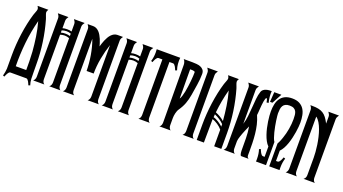

<svg xmlns="http://www.w3.org/2000/svg" viewBox="-58 -1230 3281 1834"><g transform="rotate(20 1583.0 -312.5)"><path d="M57.6 3.4Q49.8 3.4 43.2 10.3Q36.6 17.1 31.5 26.1Q26.4 35.2 22.5 44.7Q18.6 54.2 16.1 60.1L1 54.2Q6.3 35.6 9.3 17.1Q12.2 -1.5 13.7 -19.5V-70.3V-160.2Q13.7 -210 17.6 -265.4Q21.5 -320.8 29.3 -377.2Q37.1 -433.6 48.6 -487.8Q60.1 -542 74.7 -589.4Q76.2 -594.2 79.6 -603Q83 -611.8 86.4 -621.1Q89.8 -630.4 92.5 -638.4Q95.2 -646.5 95.2 -650.9Q95.2 -660.2 91.8 -668.5Q88.4 -676.8 83.5 -683.6H193.4Q188.5 -676.8 185.3 -668.7Q182.1 -660.6 182.1 -652.3Q182.1 -647.9 184.8 -639.6Q187.5 -631.3 190.9 -622.1Q194.3 -612.8 197.8 -603.8Q201.2 -594.7 202.6 -589.4Q232.4 -486.8 248 -376.7Q263.7 -266.6 263.7 -160.2L264.6 -70.3Q264.6 -39.6 265.9 -7.6Q267.1 24.4 277.3 54.2L260.3 60.1Q257.8 54.2 253.9 44.7Q250 35.2 244.9 26.1Q239.7 17.1 233.2 10.3Q226.6 3.4 218.8 3.4ZM139.2 -548.8Q108.4 -431.2 95.7 -311.3Q83 -191.4 85 -70.3H191.4Q191.4 -113.8 190.9 -158.7Q190.4 -203.6 187 -254.9Q181.2 -329.1 170.2 -403.1Q159.2 -477.1 139.2 -548.8Z M287.1 0Q298.3 -8.3 303.2 -20.8Q308.1 -33.2 308.1 -46.4V-639.6Q308.1 -652.3 302.7 -663.3Q297.4 -674.3 290 -683.6H397.5Q390.6 -674.3 385.3 -663.3Q379.9 -652.3 379.9 -639.6V-564.5Q391.1 -567.9 402.6 -569.1Q414.1 -570.3 426.8 -570.3Q438 -570.3 449.5 -569.1Q460.9 -567.9 472.2 -564.5V-639.6Q472.2 -652.3 466.6 -663.3Q460.9 -674.3 453.6 -683.6H562.5Q555.2 -674.3 549.3 -663.3Q543.5 -652.3 543.5 -639.6V-46.4Q543.5 -33.2 548.1 -20.8Q552.7 -8.3 564 0H450.7Q462.4 -8.3 467.3 -20.8Q472.2 -33.2 472.2 -46.4V-496.6Q460.9 -501 449 -503.4Q437 -505.9 424.8 -505.9Q402.3 -505.9 379.9 -498V-46.4Q379.9 -33.2 384.5 -20.5Q389.2 -7.8 401.4 0ZM472.2 -542.5Q451.2 -550.8 426.8 -550.8Q414.1 -550.8 402.6 -548.6Q391.1 -546.4 379.9 -542.5V-519.5Q390.6 -522.9 402.3 -524.2Q414.1 -525.4 425.8 -525.4Q449.2 -525.4 472.2 -518.6Z M648.9 -683.6Q667.5 -683.6 682.6 -675.8Q697.8 -668 710.2 -655Q722.7 -642.1 732.4 -625.2Q742.2 -608.4 749.8 -590.3Q757.3 -572.3 762.9 -554.4Q768.6 -536.6 772.5 -522Q776.4 -536.1 782 -553.7Q787.6 -571.3 795.2 -589.1Q802.7 -606.9 812.5 -624Q822.3 -641.1 834.7 -654.3Q847.2 -667.5 862.3 -675.5Q877.4 -683.6 895.5 -683.6H952.1Q944.8 -674.3 939.5 -663.3Q934.1 -652.3 934.1 -639.6V-46.4Q934.1 -33.2 938.7 -20.5Q943.4 -7.8 955.6 0H841.3Q853 -8.3 857.7 -20.8Q862.3 -33.2 862.3 -46.4V-567.9Q837.4 -494.6 822.8 -415.5Q808.1 -336.4 808.1 -259.3H736.3Q735.4 -335.9 722.2 -415.5Q709 -495.1 682.6 -566.9V-46.4Q682.6 -33.2 687 -20.5Q691.4 -7.8 704.1 0H589.8Q601.1 -8.3 605.7 -20.8Q610.4 -33.2 610.4 -46.4V-639.6Q610.4 -652.3 605 -663.3Q599.6 -674.3 592.3 -683.6Z M984.4 0Q995.6 -8.3 1000.5 -20.8Q1005.4 -33.2 1005.4 -46.4V-639.6Q1005.4 -652.3 1000 -663.3Q994.6 -674.3 987.3 -683.6H1094.7Q1087.9 -674.3 1082.5 -663.3Q1077.1 -652.3 1077.1 -639.6V-564.5Q1088.4 -567.9 1099.9 -569.1Q1111.3 -570.3 1124 -570.3Q1135.3 -570.3 1146.7 -569.1Q1158.2 -567.9 1169.4 -564.5V-639.6Q1169.4 -652.3 1163.8 -663.3Q1158.2 -674.3 1150.9 -683.6H1259.8Q1252.4 -674.3 1246.6 -663.3Q1240.7 -652.3 1240.7 -639.6V-46.4Q1240.7 -33.2 1245.4 -20.8Q1250 -8.3 1261.2 0H1147.9Q1159.7 -8.3 1164.6 -20.8Q1169.4 -33.2 1169.4 -46.4V-496.6Q1158.2 -501 1146.2 -503.4Q1134.3 -505.9 1122.1 -505.9Q1099.6 -505.9 1077.1 -498V-46.4Q1077.1 -33.2 1081.8 -20.5Q1086.4 -7.8 1098.6 0ZM1169.4 -542.5Q1148.4 -550.8 1124 -550.8Q1111.3 -550.8 1099.9 -548.6Q1088.4 -546.4 1077.1 -542.5V-519.5Q1087.9 -522.9 1099.6 -524.2Q1111.3 -525.4 1123 -525.4Q1146.5 -525.4 1169.4 -518.6Z M1357.4 0Q1369.1 -7.8 1374 -20.5Q1378.9 -33.2 1378.9 -46.4V-610.4H1340.3Q1332 -610.4 1325.4 -603.5Q1318.8 -596.7 1313.7 -587.6Q1308.6 -578.6 1304.7 -569.1Q1300.8 -559.6 1298.3 -553.7L1283.2 -560.1Q1296.4 -602.5 1296.4 -649.9Q1296.4 -666.5 1294.9 -683.6H1533.7Q1530.3 -652.8 1533.2 -621.3Q1536.1 -589.8 1546.4 -560.1L1529.3 -553.7Q1526.9 -559.6 1522.9 -569.1Q1519 -578.6 1513.7 -587.6Q1508.3 -596.7 1501.7 -603.5Q1495.1 -610.4 1487.3 -610.4H1450.7V-46.4Q1450.7 -33.2 1455.3 -20.5Q1460 -7.8 1472.2 0Z M1783.7 -608.4Q1783.7 -582 1781 -554.2Q1778.3 -526.4 1774.2 -498.3Q1770 -470.2 1765.4 -442.6Q1760.7 -415 1756.8 -388.7Q1748.5 -338.9 1733.2 -297.1Q1717.8 -255.4 1689 -213.9Q1682.6 -205.1 1678 -192.9Q1673.3 -180.7 1670.2 -167.7Q1667 -154.8 1665.5 -141.6Q1664.1 -128.4 1664.1 -117.7V-46.4Q1664.1 -33.2 1668.7 -20.8Q1673.3 -8.3 1684.6 0H1570.3Q1582.5 -7.8 1587.2 -20.5Q1591.8 -33.2 1591.8 -46.4L1588.4 -631.8Q1588.4 -637.7 1587.2 -645Q1585.9 -652.3 1583.5 -659.4Q1581.1 -666.5 1577.6 -672.9Q1574.2 -679.2 1569.3 -683.6H1656.7Q1677.2 -683.6 1699.7 -681.6Q1722.2 -679.7 1740.7 -672.4Q1759.3 -665 1771.5 -649.9Q1783.7 -634.8 1783.7 -608.4ZM1662.1 -315.9Q1669.9 -326.7 1676.8 -347.7Q1683.6 -368.7 1689 -395.3Q1694.3 -421.9 1698.2 -451.4Q1702.1 -481 1705.1 -509Q1708 -537.1 1709.2 -560.8Q1710.4 -584.5 1710.4 -599.6Q1710.4 -605.5 1704.1 -608.2Q1697.8 -610.8 1689.2 -611.8Q1680.7 -612.8 1672.4 -612.5Q1664.1 -612.3 1660.2 -612.3Z M1826.7 -639.6Q1826.7 -652.3 1821.3 -663.3Q1815.9 -674.3 1808.6 -683.6H1916.5Q1909.2 -674.3 1903.8 -663.3Q1898.4 -652.3 1898.4 -639.6V-46.4Q1898.4 -33.2 1903.1 -20.5Q1907.7 -7.8 1919.9 0H1805.7Q1817.4 -8.3 1822 -20.8Q1826.7 -33.2 1826.7 -46.4Z M2129.9 -683.6Q2125 -676.8 2121.8 -668.7Q2118.7 -660.6 2118.7 -652.3Q2118.7 -647.9 2121.3 -639.6Q2124 -631.3 2127.4 -622.1Q2130.9 -612.8 2134.3 -603.8Q2137.7 -594.7 2139.2 -589.4Q2168.9 -486.8 2184.6 -376.7Q2200.2 -266.6 2200.2 -160.2V0H2127.4V-168.9Q2119.1 -179.7 2106.7 -190.7Q2094.2 -201.7 2080.1 -211.2Q2065.9 -220.7 2051.5 -228Q2037.1 -235.4 2024.9 -239.3Q2024.9 -178.7 2023.9 -119.6Q2022.9 -60.5 2022.9 0H1950.2V-160.2Q1950.2 -210 1954.1 -265.4Q1958 -320.8 1965.8 -377.2Q1973.6 -433.6 1985.1 -487.8Q1996.6 -542 2011.2 -589.4Q2012.7 -594.2 2016.1 -603Q2019.5 -611.8 2022.9 -621.1Q2026.4 -630.4 2029.1 -638.4Q2031.7 -646.5 2031.7 -650.9Q2031.7 -660.2 2028.3 -668.5Q2024.9 -676.8 2020 -683.6ZM2123.5 -254.9Q2117.7 -329.1 2106.7 -403.1Q2095.7 -477.1 2075.7 -548.8Q2059.6 -489.7 2048.8 -430.4Q2038.1 -371.1 2031.7 -310.5Q2057.1 -300.3 2080.1 -286.6Q2103 -272.9 2123.5 -254.9ZM2029.3 -289.6Q2029.3 -282.2 2028.8 -274.4Q2028.3 -266.6 2027.3 -259.3Q2041 -255.9 2054.4 -249.5Q2067.9 -243.2 2080.6 -235.1Q2093.3 -227.1 2105 -218Q2116.7 -209 2127.4 -199.7Q2126.5 -206.1 2126.5 -212.6Q2126.5 -219.2 2126.5 -225.1Q2084.5 -266.6 2029.3 -289.6Z M2223.1 0Q2234.4 -8.3 2239 -20.8Q2243.7 -33.2 2243.7 -46.4V-639.6Q2243.7 -652.3 2238.3 -663.3Q2232.9 -674.3 2225.6 -683.6H2333.5Q2326.2 -674.3 2320.8 -663.3Q2315.4 -652.3 2315.4 -639.6V-296.9Q2328.6 -337.9 2333.5 -383.5Q2338.4 -429.2 2341.6 -474.4Q2344.7 -519.5 2348.9 -562Q2353 -604.5 2364.7 -639.2Q2369.6 -653.8 2380.9 -662.6Q2392.1 -671.4 2406 -676Q2419.9 -680.7 2435.1 -682.1Q2450.2 -683.6 2463.9 -683.6Q2461.4 -653.8 2464.4 -625Q2467.3 -596.2 2474.6 -566.9L2454.1 -564.5Q2453.6 -567.9 2452.6 -573.7Q2451.7 -579.6 2450.2 -585.7Q2448.7 -591.8 2446.5 -596.9Q2444.3 -602.1 2441.4 -604Q2435.1 -603.5 2430.9 -591.8Q2426.8 -580.1 2423.8 -562.5Q2420.9 -544.9 2418.9 -523.4Q2417 -502 2415.5 -481.7Q2414.1 -461.4 2412.8 -445.1Q2411.6 -428.7 2410.2 -420.9Q2429.2 -377.4 2439.5 -333.3Q2449.7 -289.1 2454.3 -243.7Q2459 -198.2 2460 -152.1Q2460.9 -106 2460.9 -59.1Q2460.9 -51.8 2460.4 -42.7Q2460 -33.7 2460.9 -25.1Q2461.9 -16.6 2466.1 -9.8Q2470.2 -2.9 2479 0H2403.8Q2397.5 0 2394 -8.1Q2390.6 -16.1 2389.2 -26.4Q2387.7 -36.6 2387.5 -46.4Q2387.2 -56.2 2387.2 -60.1Q2387.2 -118.7 2386.5 -176.8Q2385.7 -234.9 2376 -292.5Q2372.1 -283.7 2366 -270Q2359.9 -256.3 2353 -240.2Q2346.2 -224.1 2339.6 -206.8Q2333 -189.5 2327.6 -173.3Q2322.3 -157.2 2318.8 -143.6Q2315.4 -129.9 2315.4 -121.1V-46.4Q2315.4 -33.2 2320.1 -20.5Q2324.7 -7.8 2337.4 0Z M2751.5 -502.9Q2751.5 -525.4 2749.3 -545.4Q2747.1 -565.4 2739.3 -580.3Q2731.4 -595.2 2715.8 -603.8Q2700.2 -612.3 2673.3 -612.3Q2647 -612.3 2631.1 -604Q2615.2 -595.7 2606.7 -581.1Q2598.1 -566.4 2595.5 -546.9Q2592.8 -527.3 2592.8 -504.9Q2592.8 -497.1 2594.7 -477.8Q2596.7 -458.5 2600.3 -432.6Q2604 -406.7 2609.6 -377.4Q2615.2 -348.1 2622.1 -320.8Q2628.9 -293.5 2637 -270.5Q2645 -247.6 2654.3 -234.9V0H2552.2Q2553.2 -6.8 2553.2 -14.2Q2553.2 -21.5 2553.2 -28.8Q2553.2 -52.2 2549.8 -75.7Q2546.4 -99.1 2539.1 -121.1L2555.7 -127.9Q2558.1 -122.1 2562 -112.3Q2565.9 -102.5 2571.3 -93.3Q2576.7 -84 2583.3 -77.1Q2589.8 -70.3 2597.7 -70.3H2614.7V-175.3Q2597.2 -192.4 2583.5 -218Q2569.8 -243.7 2559.6 -273.7Q2549.3 -303.7 2542 -335.9Q2534.7 -368.2 2530.3 -398.4Q2525.9 -428.7 2523.9 -454.6Q2522 -480.5 2522 -498Q2522 -536.6 2529.1 -570.8Q2536.1 -605 2553.5 -630.4Q2570.8 -655.8 2600.1 -670.4Q2629.4 -685.1 2673.3 -685.1Q2717.8 -685.1 2747.1 -669.7Q2776.4 -654.3 2793.5 -628.2Q2810.5 -602.1 2817.4 -567.1Q2824.2 -532.2 2824.2 -493.2Q2824.2 -476.1 2822 -450.9Q2819.8 -425.8 2815.2 -396Q2810.5 -366.2 2803.2 -334.5Q2795.9 -302.7 2785.6 -272.9Q2775.4 -243.2 2761.5 -217.8Q2747.6 -192.4 2730.5 -175.3V-70.3H2747.1Q2754.9 -70.3 2761.5 -77.1Q2768.1 -84 2773.2 -93.3Q2778.3 -102.5 2782 -112.3Q2785.6 -122.1 2788.1 -127.9L2805.2 -121.1Q2797.9 -99.1 2794.4 -75.7Q2791 -52.2 2791 -28.8Q2791 -21.5 2791 -14.2Q2791 -6.8 2792 0H2687V-232.9Q2691.9 -240.7 2697 -251.5Q2702.1 -262.2 2706.3 -272.7Q2710.4 -283.2 2713.4 -291.7Q2716.3 -300.3 2717.8 -304.2Q2733.9 -350.1 2742.7 -402.1Q2751.5 -454.1 2751.5 -502.9ZM2490.2 -682.1H2562.5L2508.3 -581.5H2483.4Z M3035.6 0Q3048.3 -8.3 3053.2 -20.3Q3058.1 -32.2 3058.1 -46.4V-223.1Q3058.1 -247.1 3055.7 -280Q3053.2 -313 3047.9 -349.9Q3042.5 -386.7 3033.7 -424.6Q3024.9 -462.4 3012.7 -496.3Q3000.5 -530.3 2984.1 -557.4Q2967.8 -584.5 2946.8 -600.1V-46.4Q2946.8 -33.2 2951.4 -20.5Q2956.1 -7.8 2968.3 0H2854Q2865.2 -8.3 2869.9 -20.8Q2874.5 -33.2 2874.5 -46.4V-639.6Q2874.5 -652.3 2869.4 -663.3Q2864.3 -674.3 2856.4 -683.6H2873.5Q2911.1 -683.6 2938.2 -678.2Q2965.3 -672.9 2986.3 -659.9Q3007.3 -647 3024.2 -625Q3041 -603 3058.1 -569.3V-639.6Q3058.1 -652.3 3052.2 -663.3Q3046.4 -674.3 3039.6 -683.6H3147.5Q3140.6 -674.3 3135 -663.3Q3129.4 -652.3 3129.4 -639.6V-46.4Q3129.4 -33.2 3134 -20.5Q3138.7 -7.8 3150.9 0Z"/></g></svg>

Font: XAYAX
Style: Regular
Weight: 400
Designer: Peter Wiegel
Foundry: Peter Wiegel
Version: Version 1.000 2009 initial release